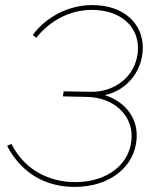

<svg xmlns="http://www.w3.org/2000/svg" viewBox="-20 -728 639 757"><path d="M275 9C413 9 519 -72 519 -195C519 -268 471 -328 393 -353C483 -372 543 -451 543 -540C543 -638 465 -708 344 -708C252 -708 163 -663 109 -590L123 -579C179 -649 258 -689 342 -689C452 -689 524 -627 524 -539C524 -437 441 -364 337 -366L231 -368L228 -348L322 -346C427 -344 499 -277 499 -192C499 -84 405 -10 278 -10C164 -10 72 -66 25 -161L8 -153C61 -51 153 9 275 9Z"/></svg>

Font: Fixel Display 20240404 Thin
Style: Italic
Weight: 100
Italic angle: -10°
Designer: AlfaBravo + MacPaw
Foundry: Kyrylo Tkachov, Marchela Mozhyna, Serhii Makarenko, Maria Weinstein, Zakhar Kryvoshyya
Version: Version 1.211;Glyphs 3.2 (3225)